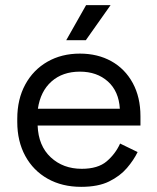

<svg xmlns="http://www.w3.org/2000/svg" viewBox="-20 -711 608 745"><path d="M47 -238V-250Q47 -326 78 -383Q109 -440 164 -471.5Q219 -503 290 -503Q359 -503 412 -473.5Q465 -444 495 -389Q525 -334 525 -260V-224H126Q129 -145 177 -100.5Q225 -56 297 -56Q360 -56 394 -85Q428 -114 446 -154L514 -121Q499 -90 472.5 -59Q446 -28 403.5 -7Q361 14 295 14Q221 14 165 -17.5Q109 -49 78 -106Q47 -163 47 -238ZM445 -289Q441 -357 398.5 -395Q356 -433 290 -433Q223 -433 180 -395Q137 -357 127 -289ZM237 -555 314 -691H409L313 -555Z"/></svg>

Font: Space Grotesk Frontify
Style: Regular
Weight: 400
Designer: Florian Karsten
Version: Version 2.000